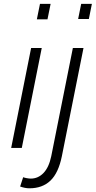

<svg xmlns="http://www.w3.org/2000/svg" viewBox="-20 -782 506 1015"><path d="M95.2 0H39.1L144.5 -528.3H200.7ZM231 -679.7H174.8L191.4 -761.7H247.6ZM421.4 -528.3 307.1 43.5Q289.1 132.3 246.6 172.9Q204.1 213.4 135.7 213.4Q123 213.4 111.1 210.9Q99.1 208.5 86.4 204.1L102.5 154.8Q109.4 157.7 121.6 159.9Q133.8 162.1 143.1 162.1Q181.6 162.1 210.2 132.3Q238.8 102.5 251 43.5L365.2 -528.3ZM449.7 -681.6H393.1L409.2 -761.7H465.8Z"/></svg>

Font: Franko
Style: Light Italic
Weight: 300
Designer: Google
Version: Version 1.200310; 2013